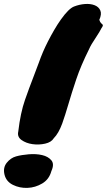

<svg xmlns="http://www.w3.org/2000/svg" viewBox="-24 -820 533 957"><path d="M471 -721Q475 -709 480 -704.5Q485 -700 487 -698Q492 -693 482 -680Q473 -662 457 -638Q428 -595 420 -575Q379 -493 356 -424.5Q333 -356 317 -301Q301 -246 286 -204Q268 -155 244 -131Q232 -111 201 -104Q170 -97 138 -101.5Q106 -106 83.5 -122Q61 -138 67 -164Q78 -258 100.5 -322Q123 -386 139.5 -428Q156 -470 168 -503.5Q180 -537 190.5 -561.5Q201 -586 215 -613.5Q229 -641 245.5 -669.5Q262 -698 279 -722Q318 -777 345 -787.5Q372 -798 399.5 -800Q427 -802 447.5 -794Q468 -786 476 -768Q484 -750 471 -721ZM232 33Q221 74 186.5 94.5Q152 115 113 116.5Q74 118 40.5 101.5Q7 85 -1.5 50.5Q-10 16 9.5 -8.5Q29 -33 56 -40.5Q83 -48 119.5 -51Q156 -54 186 -47Q216 -40 232 -21Q248 -2 232 33Z"/></svg>

Font: Knewave
Style: Regular
Weight: 400
Designer: Tyler Finck
Foundry: Tyler Finck
Version: Version 1.001